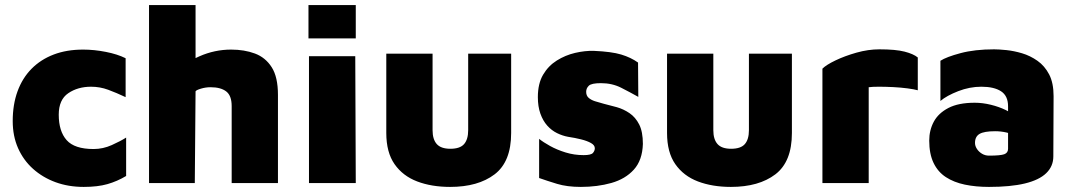

<svg xmlns="http://www.w3.org/2000/svg" viewBox="-20 -720 4223 755"><path d="M309 15Q249 15 198.5 -3.5Q148 -22 110 -56Q72 -90 51 -137.5Q30 -185 30 -244Q30 -309 49 -361Q68 -413 104 -449.5Q140 -486 191 -505.5Q242 -525 307 -525Q350 -525 396 -516Q442 -507 474 -491V-338Q438 -355 405.5 -367Q373 -379 338 -379Q286 -379 248.5 -353.5Q211 -328 211 -269Q211 -204 242 -169Q273 -134 348 -134Q385 -134 419.5 -149.5Q454 -165 476 -179V-28Q441 -7 402.5 4Q364 15 309 15Z M566 0V-700H749V-390L663 -431Q704 -472 764 -498.5Q824 -525 889 -525Q941 -525 982.5 -509.5Q1024 -494 1048.5 -455.5Q1073 -417 1073 -347V0H891V-303Q891 -344 869.5 -360.5Q848 -377 808 -377Q789 -377 770.5 -371.5Q752 -366 749 -361L746 0Z M1195 0V-499H1377L1379 0ZM1193 -569V-700H1379V-569Z M1750 15Q1677 15 1620.5 -6.5Q1564 -28 1531.5 -74.5Q1499 -121 1499 -197V-509H1681V-208Q1681 -172 1697.5 -153.5Q1714 -135 1751 -135Q1789 -135 1805 -153.5Q1821 -172 1821 -208V-509H1990V-197Q1990 -84 1925 -34.5Q1860 15 1750 15Z M2264 15Q2210 15 2170.5 3Q2131 -9 2100 -20V-174Q2116 -161 2143 -146Q2170 -131 2204 -120.5Q2238 -110 2275 -110Q2304 -110 2311.5 -118.5Q2319 -127 2319 -137Q2319 -149 2304 -157.5Q2289 -166 2265 -172Q2241 -178 2214 -182Q2192 -186 2170.5 -196.5Q2149 -207 2132 -226Q2115 -245 2105 -273Q2095 -301 2095 -338Q2095 -391 2115.5 -426Q2136 -461 2169.5 -482Q2203 -503 2241.5 -512Q2280 -521 2315 -520Q2385 -517 2423 -505.5Q2461 -494 2489 -474L2490 -339Q2458 -357 2422.5 -375Q2387 -393 2343 -393Q2306 -393 2295.5 -383Q2285 -373 2285 -359Q2285 -344 2294.5 -335.5Q2304 -327 2319.5 -322Q2335 -317 2354 -312Q2379 -306 2405.5 -298.5Q2432 -291 2455.5 -275Q2479 -259 2493.5 -230.5Q2508 -202 2508 -154Q2506 -90 2472.5 -53Q2439 -16 2384 -0.5Q2329 15 2264 15Z M2854 15Q2781 15 2724.5 -6.5Q2668 -28 2635.5 -74.5Q2603 -121 2603 -197V-509H2785V-208Q2785 -172 2801.5 -153.5Q2818 -135 2855 -135Q2893 -135 2909 -153.5Q2925 -172 2925 -208V-509H3094V-197Q3094 -84 3029 -34.5Q2964 15 2854 15Z M3214 0V-450Q3229 -465 3265.5 -482.5Q3302 -500 3348 -513Q3394 -526 3438 -526Q3502 -526 3537 -517Q3572 -508 3589 -494V-365Q3575 -369 3548.5 -372.5Q3522 -376 3492 -377.5Q3462 -379 3436 -379Q3410 -379 3396 -377V0Z M3869 15Q3817 15 3774 6Q3731 -3 3699.5 -23.5Q3668 -44 3651 -79.5Q3634 -115 3634 -167Q3634 -208 3652 -241.5Q3670 -275 3709.5 -295.5Q3749 -316 3813 -316Q3844 -316 3876.5 -308Q3909 -300 3935.5 -287Q3962 -274 3975 -259L3978 -184Q3959 -194 3937.5 -199Q3916 -204 3893 -204Q3850 -204 3832 -193.5Q3814 -183 3814 -158Q3814 -146 3821.5 -134.5Q3829 -123 3841.5 -115.5Q3854 -108 3869 -108Q3914 -108 3929 -113.5Q3944 -119 3944 -135V-302Q3944 -343 3916.5 -361Q3889 -379 3839 -379Q3793 -379 3748 -361.5Q3703 -344 3678 -323V-481Q3701 -496 3757 -511Q3813 -526 3889 -526Q3908 -526 3937.5 -523Q3967 -520 3999 -510.5Q4031 -501 4059.5 -481Q4088 -461 4105.5 -427.5Q4123 -394 4123 -342L4122 -105Q4122 -66 4094 -39Q4066 -12 4010 1.5Q3954 15 3869 15Z"/></svg>

Font: Maven Pro Black
Style: Regular
Weight: 900
Designer: Joe Prince
Foundry: Joe Prince
Version: Version 2.103